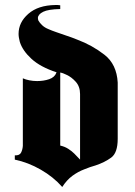

<svg xmlns="http://www.w3.org/2000/svg" viewBox="-20 -737 536 765"><path d="M205 -449Q141 -470 105.5 -502.5Q70 -535 59 -570Q57 -578 55.5 -586Q54 -594 54 -602Q54 -648 93 -682Q132 -716 200 -717H210Q212 -717 214.5 -716.5Q217 -716 220 -716V-701Q172 -700 152 -690Q132 -680 131 -666Q131 -663 131.5 -660.5Q132 -658 133 -655Q138 -646 148 -636.5Q158 -627 173 -621Q180 -618 187.5 -615Q195 -612 204 -609Q223 -602 244.5 -595Q266 -588 288 -579Q347 -557 396 -519Q445 -481 449 -408V-184Q449 -128 423 -109Q397 -90 361 -78Q350 -75 338.5 -71Q327 -67 315 -62Q291 -53 268.5 -36.5Q246 -20 228 8Q193 -32 142.5 -61Q92 -90 39 -101V-118Q58 -117 64 -129Q70 -141 71 -156V-425Q82 -420 97 -417Q112 -414 128 -414Q154 -414 176 -421.5Q198 -429 205 -448ZM252 -144Q266 -135 276 -125Q283 -118 288.5 -112Q294 -106 299 -101V-362Q299 -392 282 -411Q265 -430 245 -439Q239 -442 232.5 -444.5Q226 -447 220 -448V-157Q238 -153 252 -144Z"/></svg>

Font: Fette UNZ Fraktur
Style: Regular
Weight: 900
Foundry: UNZ1 Extensions by Catfonts.de
Version: Version 0.000 2012 initial release